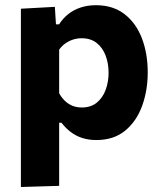

<svg xmlns="http://www.w3.org/2000/svg" viewBox="-20 -533 632 749"><path d="M61.5 196.5Q61.5 142.8 61.5 90.4Q61.5 38 61.5 -24V-266Q61.5 -323.3 61.5 -381.3Q61.5 -439.4 61.5 -499L194 -506.3L198.3 -438.1H210.6Q225.4 -461.4 246.6 -478.2Q267.8 -495 294.9 -503.8Q321.9 -512.7 354.4 -512.7Q420.5 -512.7 465.6 -478Q510.6 -443.3 533.5 -383.8Q556.3 -324.4 556.3 -250.2Q556.3 -180.7 534.7 -120.6Q513 -60.4 468.6 -23.6Q424.2 13.3 355.8 13.3Q325.6 13.3 300.8 5.3Q276 -2.8 256 -18Q236 -33.1 219.9 -54.1H210.8V-16Q210.8 39.9 210.8 89.1Q210.8 138.3 210.8 192ZM299.3 -113.7Q334.9 -113.7 358.2 -133.1Q381.4 -152.5 392.5 -183.4Q403.6 -214.2 403.6 -249Q403.6 -285.7 392 -316.3Q380.4 -346.9 357.2 -365.4Q333.9 -383.8 298.5 -383.8Q281.2 -383.8 264.9 -378.6Q248.6 -373.3 234.7 -363.4Q220.8 -353.6 210.8 -339.3V-169.3Q219.9 -152.6 232.6 -140.1Q245.2 -127.7 261.9 -120.7Q278.6 -113.7 299.3 -113.7Z"/></svg>

Font: Commissioner Thin
Style: Regular
Weight: 100
Designer: Kostas Bartsokas
Foundry: Kostas Bartsokas
Version: Version 1.001;gftools[0.9.23]